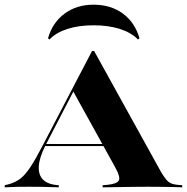

<svg xmlns="http://www.w3.org/2000/svg" viewBox="-41 -799 797 819"><path d="M157.3 -187.1Q115.3 -107.3 126.6 -61.7Q137.9 -16.1 200 -9.7L209.7 -8.9V0Q166.1 -1.6 139.1 -2Q112.1 -2.4 82.3 -2.4Q54 -2.4 31.9 -2Q9.7 -1.6 -21 0V-8.9L-1.6 -13.7Q25.8 -21.8 46.4 -37.5Q66.9 -53.2 89.9 -88.3Q112.9 -123.4 145.2 -186.3L351.6 -581.5H360.5L646 -65.3Q658.1 -45.2 667.3 -33.9Q676.6 -22.6 687.9 -17.3Q699.2 -12.1 716.9 -10.5L736.3 -8.9V0Q721 -0.8 698.8 -1.2Q676.6 -1.6 649.2 -2Q621.8 -2.4 591.9 -2.4H590.3Q560.5 -2.4 532.3 -2Q504 -1.6 478.6 -1.2Q453.2 -0.8 432.3 -0.4Q411.3 0 396.8 0V-8.9L416.9 -10.5Q456.5 -14.5 465.3 -28.2Q474.2 -41.9 451.6 -83.1L270.2 -411.3L286.3 -436.3ZM147.6 -175.8 152.4 -184.7H444.4L450 -175.8ZM358.1 -779Q431.5 -779 483.1 -741.1Q534.7 -703.2 554 -635.5L547.6 -630.6Q519.4 -659.7 470.6 -675.4Q421.8 -691.1 358.1 -691.1Q294.4 -691.1 246 -675.4Q197.6 -659.7 170.2 -630.6L163.7 -635.5Q183.1 -703.2 234.7 -741.1Q286.3 -779 358.1 -779Z"/></svg>

Font: Playfair 144pt SemiExpanded Black
Style: Regular
Weight: 900
Width: 6
Designer: Claus Eggers Sørensen
Foundry: Claus Eggers Sørensen
Version: Version 2.203